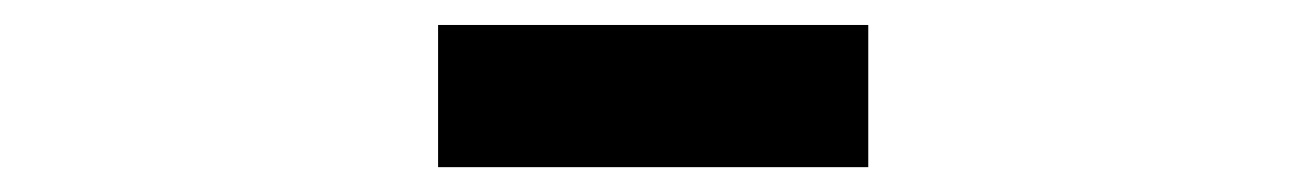

<svg xmlns="http://www.w3.org/2000/svg" viewBox="-20 -808 1040 153"><path d="M329.1 -674.8V-788.1H671.9V-674.8Z"/></svg>

Font: Gen Shin Gothic Monospace Heavy
Style: Bold
Weight: 800
Designer: [Source Han Sans]
Ryoko NISHIZUKA  (kana & ideographs); Paul D. Hunt (Latin, Greek & Cyrillic); Wenlong ZHANG  (bopomofo
Version: Version 1.002.20150607